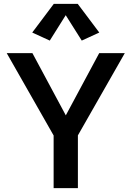

<svg xmlns="http://www.w3.org/2000/svg" viewBox="-20 -980 685 1000"><path d="M259.3 0V-274.4L15.1 -703.1H148.9L335 -356.4H310.5L496.6 -703.1H629.9L385.7 -274.9V0ZM239.3 -768.6 147.9 -810.5 260.3 -960H384.8L497.1 -810.5L405.8 -768.6L322.3 -900.9Z"/></svg>

Font: Schibsted Grotesk SemiBold
Style: Regular
Weight: 600
Designer: Bakken & Baeck AS, Henrik Kongsvoll
Foundry: Schibsted ASA
Version: Version 1.100;gftools[0.9.25]